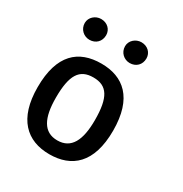

<svg xmlns="http://www.w3.org/2000/svg" viewBox="-194 -785 1088 1144"><g transform="rotate(30 350.5 -213.5)"><path d="M47 -98.7C47 117.8 150.9 213 306.7 213C458.2 213 566.4 126.4 566.4 -98.7C566.4 -323.8 458.2 -410.4 306.7 -410.4C150.9 -410.4 47 -323.8 47 -98.7ZM172.5 -639.8C133.5 -639.8 98.9 -609.5 98.9 -570.6C98.9 -527.3 133.5 -497 172.5 -497C215.8 -497 246.1 -527.3 246.1 -570.6C246.1 -609.5 215.8 -639.8 172.5 -639.8ZM172.5 -98.7C172.5 -254.5 211.5 -315.1 306.7 -315.1C401.9 -315.1 440.9 -254.5 440.9 -98.7C440.9 39.8 401.9 117.8 306.7 117.8C211.5 117.8 172.5 39.8 172.5 -98.7ZM449.6 -639.8C410.6 -639.8 376 -609.5 376 -570.6C376 -527.3 410.6 -497 449.6 -497C492.9 -497 523.2 -527.3 523.2 -570.6C523.2 -609.5 492.9 -639.8 449.6 -639.8ZM700.6 -98.7Z"/></g></svg>

Font: PleaseOptimize
Style: Demi-Bold
Weight: 600
Version: Version 001.000